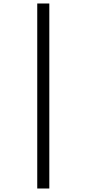

<svg xmlns="http://www.w3.org/2000/svg" viewBox="-20 -819 495 1098"><path d="M193 -799V259H262V-799Z"/></svg>

Font: Noto Serif Sinhala Condensed SemiBold
Style: Regular
Weight: 600
Width: 3
Designer: Jelle Bosma - Monotype Design Team
Foundry: Monotype Imaging Inc.
Version: Version 2.007